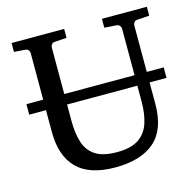

<svg xmlns="http://www.w3.org/2000/svg" viewBox="-101 -776 915 897"><g transform="rotate(-15 356.0 -327.5)"><path d="M688 -326.2H606V-222.2Q606 -99.1 540.3 -41.5Q474.6 16.1 349.1 16.1Q225.6 16.1 165.3 -44.2Q105 -104.5 105 -222.2V-326.2H23.9V-377H105V-602.1Q105 -609.4 99.9 -616.5Q94.7 -623.5 84 -624L30.8 -627.9V-670.9H285.2V-627.9L228 -624Q217.3 -623.5 212.2 -616.5Q207 -609.4 207 -602.1V-377H546.9V-602.1Q546.9 -609.4 541.3 -616.5Q535.6 -623.5 524.9 -624L467.8 -627.9V-670.9H685.1V-627.9L627 -624Q616.2 -623.5 611.1 -616.5Q606 -609.4 606 -602.1V-377H688ZM546.9 -248V-326.2H207V-248Q207 -189.5 220.2 -145Q233.4 -100.6 270 -75.7Q306.6 -50.8 376 -50.8Q445.3 -50.8 482.2 -76.9Q519 -103 533 -147.9Q546.9 -192.9 546.9 -248Z"/></g></svg>

Font: Charis
Style: Regular
Weight: 400
Designer: Walt Agee, Miriam Martin, Annie Olsen, Victor Gaultney, Lorna Priest, Alan Ward, Bob Hallissy, Martin Hosken, Sharon Cor
Foundry: SIL Global
Version: Version 7.000